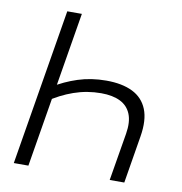

<svg xmlns="http://www.w3.org/2000/svg" viewBox="-81 -804 834 880"><g transform="rotate(10 335.5 -364.0)"><path d="M393.6 -445.8Q467.3 -445.8 515.9 -421.9Q564.5 -397.9 584.5 -348.4Q604.5 -298.8 591.8 -221.7L555.2 0H487.3L524.4 -221.7Q533.7 -277.8 519 -314Q504.4 -350.1 469.2 -367.4Q434.1 -384.8 380.4 -384.8Q314.5 -384.8 253.2 -363.3Q191.9 -341.8 137.2 -303.7L148.9 -373.5Q201.2 -406.2 262.2 -426Q323.2 -445.8 393.6 -445.8ZM229.5 -727.5 108.9 0H41L161.6 -727.5Z"/></g></svg>

Font: Inter 24pt Light
Style: Italic
Weight: 300
Italic angle: -9.3988°
Designer: Rasmus Andersson
Foundry: rsms
Version: Version 4.001;git-66647c0bb